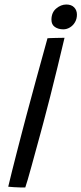

<svg xmlns="http://www.w3.org/2000/svg" viewBox="-20 -828 361 851"><path d="M92 3Q83.5 3 69.2 2.8Q55 2.5 40.2 1.5Q25.5 0.5 16.5 -0.5Q23 -28.5 32.8 -67.5Q42.5 -106.5 53.8 -150.2Q65 -194 76.2 -236.8Q87.5 -279.5 97 -316Q115 -384 139 -471.5Q163 -559 190.5 -658.5Q195 -659 204.2 -659.2Q213.5 -659.5 225 -659.8Q236.5 -660 247.2 -660.2Q258 -660.5 266 -660.5Q251 -596.5 234.5 -529Q218 -461.5 202.2 -399Q186.5 -336.5 173 -287Q167.5 -266 158.5 -233.2Q149.5 -200.5 139.5 -163.8Q129.5 -127 120 -92.5Q110.5 -58 103 -32.2Q95.5 -6.5 92 3ZM274 -808Q296.5 -808 308.8 -795.2Q321 -782.5 321 -763Q321 -744.5 312.5 -729.8Q304 -715 290 -706.5Q276 -698 260.5 -698Q238.5 -698 223.2 -708.5Q208 -719 208 -740.5Q208 -772.5 229 -790.2Q250 -808 274 -808Z"/></svg>

Font: Grandstander Thin Light
Style: Italic
Weight: 300
Italic angle: -15°
Version: Version 1.200